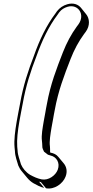

<svg xmlns="http://www.w3.org/2000/svg" viewBox="-20 -820 521 1081"><path d="M359 -796C335 -789 316 -776 301 -757L292 -744C242 -678 203 -597 171 -506C139 -423 111 -340 93 -237C89 -219 86 -202 83 -185L74 -136C65 -83 58 -31 62 10L64 30C65 62 76 86 83 112C88 124 95 136 104 146L133 181C143 193 155 204 169 212C187 222 207 233 229 238L200 203L210 205L239 240C286 249 334 214 349 175C361 145 354 118 339 100L309 64C297 49 283 43 263 39C262 36 262 34 262 32C262 23 262 14 261 3C257 -24 264 -64 270 -101L279 -150C282 -165 284 -182 288 -199C308 -310 342 -397 377 -487C398 -541 423 -587 453 -628L462 -640C489 -676 484 -717 465 -740L436 -776C420 -795 394 -806 359 -796ZM243 29V28ZM250 51 266 56C297 63 320 96 305 136C293 168 253 197 215 190C190 185 171 176 149 164C126 150 107 127 98 105C91 78 80 56 79 27L77 6C74 -33 80 -84 89 -136L98 -185C101 -202 104 -219 108 -237C126 -339 153 -420 185 -503C217 -593 255 -672 304 -737L313 -750C326 -767 341 -776 361 -782C420 -799 462 -738 421 -682L412 -670C381 -627 356 -581 334 -525C299 -435 264 -346 244 -234C240 -217 238 -200 235 -185L226 -136C220 -100 212 -58 216 -28C217 -17 218 -9 218 -1C217 16 224 24 228 34Z"/></svg>

Font: Blanket
Style: PosterObl
Weight: 900
Foundry: Cannot Into Space Fonts
Version: Version 0.9